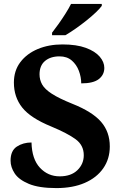

<svg xmlns="http://www.w3.org/2000/svg" viewBox="-20 -951 619 981"><path d="M268 10Q179 10 127.5 -11.5Q76 -33 55 -65Q34 -97 34 -130Q34 -181 66 -202Q98 -223 141 -223Q143 -138 184 -94Q225 -50 285 -50Q343 -50 375.5 -81.5Q408 -113 408 -158Q408 -209 366.5 -239.5Q325 -270 241 -305Q136 -348 93.5 -401.5Q51 -455 51 -529Q51 -590 84 -633.5Q117 -677 173 -700.5Q229 -724 299 -724Q371 -724 418.5 -706.5Q466 -689 489.5 -661.5Q513 -634 513 -604Q513 -569 485 -547Q457 -525 395 -525Q395 -557 383 -589Q371 -621 346.5 -642Q322 -663 284 -663Q238 -663 210 -639.5Q182 -616 182 -571Q182 -543 195.5 -519Q209 -495 245.5 -471.5Q282 -448 349 -421Q452 -380 496.5 -328.5Q541 -277 541 -203Q541 -139 507.5 -91Q474 -43 413 -16.5Q352 10 268 10ZM246 -784Q261 -803 279.5 -829Q298 -855 315 -882Q332 -909 343 -931H500V-921Q491 -908 470 -888Q449 -868 421.5 -846Q394 -824 366 -804.5Q338 -785 314 -771H246Z"/></svg>

Font: Noto Serif
Style: Bold
Weight: 700
Designer: Monotype Design Team
Foundry: Monotype Imaging Inc.
Version: Version 2.014